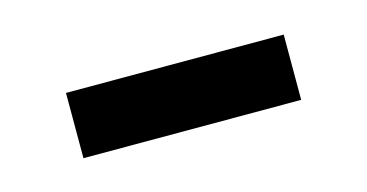

<svg xmlns="http://www.w3.org/2000/svg" viewBox="-28 -766 398 208"><g transform="rotate(-15 171.0 -661.5)"><path d="M293 -698.2V-625H48.8V-698.2Z"/></g></svg>

Font: Voltera
Style: Regular
Weight: 400
Designer: Bernd Montag
Version: Version 1.301